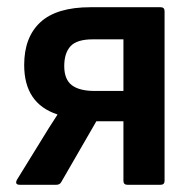

<svg xmlns="http://www.w3.org/2000/svg" viewBox="-20 -512 537 532"><path d="M35 0Q20 0 27 -14L93 -121Q104 -139 115.5 -157.5Q127 -176 139 -194V-195Q47 -225 47 -332Q47 -409 92 -450.5Q137 -492 231 -492H425Q436 -492 436 -481V-11Q436 0 425 0H333Q322 0 322 -11V-176H247L150 -8Q146 0 136 0ZM242 -260H322V-403H237Q193 -403 175.5 -384Q158 -365 158 -329Q158 -292 179 -276Q200 -260 242 -260Z"/></svg>

Font: Sofia Sans Semi Condensed
Style: Bold
Weight: 700
Designer: Botio Nikoltchev, Ani Petrova
Foundry: lettersoup
Version: Version 4.100; ttfautohint (v1.8.4.7-5d5b)